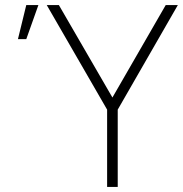

<svg xmlns="http://www.w3.org/2000/svg" viewBox="-20 -740 724 760"><path d="M404 0H446V-306L684 -720H636L425 -354L213 -720H165L404 -306ZM84 -720 51 -585H84L132 -720Z"/></svg>

Font: Hauora ExtraLight
Style: Regular
Weight: 200
Designer: Mikhail Sharanda
Foundry: WCYS & Co.
Version: Version 1.010